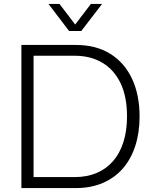

<svg xmlns="http://www.w3.org/2000/svg" viewBox="-20 -958 783 978"><path d="M89 0V-729H367Q469 -729 541.5 -684Q614 -639 652.5 -557Q691 -475 691 -364Q691 -282 669 -214.5Q647 -147 605.5 -99.5Q564 -52 503.5 -26Q443 0 367 0ZM151 -56H361Q423 -56 472.5 -77Q522 -98 556.5 -138Q591 -178 609 -235.5Q627 -293 627 -365Q627 -465 594.5 -533.5Q562 -602 502 -638Q442 -674 361 -674H151ZM332 -800 227 -938H283L363 -833L443 -938H500L394 -800Z"/></svg>

Font: Mona Sans Light
Style: Regular
Weight: 300
Designer: Deni Anggara
Foundry: GitHub
Version: Version 2.000